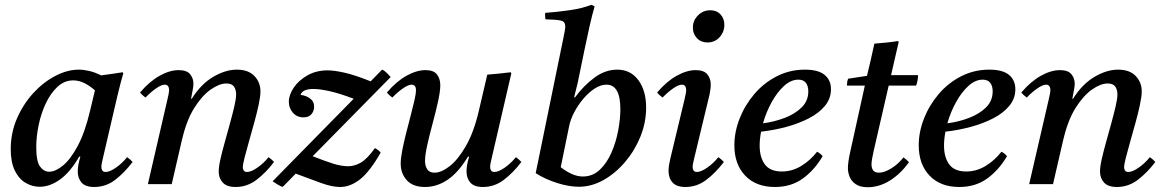

<svg xmlns="http://www.w3.org/2000/svg" viewBox="-20 -772 4881 805"><path d="M146 11Q115 11 87 -5.5Q59 -22 42 -57Q25 -92 25 -147Q25 -215 51 -275Q77 -335 119 -381Q161 -427 211.5 -453.5Q262 -480 311 -480Q330 -480 354 -474.5Q378 -469 404 -456Q425 -459 447.5 -462Q470 -465 494 -469L497 -465Q485 -423 476 -385.5Q467 -348 458 -309L412 -111Q411 -104 408 -93Q405 -82 405 -72Q405 -63 409 -57Q413 -51 423 -51Q440 -51 466 -69Q492 -87 513 -113Q526 -104 536 -93Q502 -48 463 -18Q424 12 375 12Q338 12 322 -6.5Q306 -25 306 -53Q306 -80 317 -115H312Q275 -51 232.5 -20Q190 11 146 11ZM378 -393Q357 -412 334 -423.5Q311 -435 287 -435Q250 -435 221 -408Q192 -381 172 -338.5Q152 -296 142 -247.5Q132 -199 132 -155Q132 -95 148 -73.5Q164 -52 186 -52Q212 -52 243.5 -77.5Q275 -103 305.5 -159.5Q336 -216 358 -309Z M742 -182 700 0H600L682 -355Q689 -384 689 -393Q689 -417 671 -417Q657 -417 634.5 -401.5Q612 -386 590 -363Q583 -368 577.5 -373Q572 -378 567 -384Q607 -431 649.5 -454.5Q692 -478 729 -478Q763 -478 777 -461Q791 -444 791 -421Q791 -409 787.5 -392.5Q784 -376 781 -358H784Q822 -419 873.5 -449.5Q925 -480 973 -480Q1021 -480 1046.5 -453.5Q1072 -427 1072 -389Q1072 -368 1064.5 -333Q1057 -298 1046 -258Q1035 -218 1024 -179.5Q1013 -141 1005.5 -111.5Q998 -82 998 -70Q998 -63 1002 -57Q1006 -51 1016 -51Q1033 -51 1059 -69Q1085 -87 1106 -113Q1119 -104 1129 -93Q1095 -48 1055.5 -18Q1016 12 968 12Q931 12 914 -6.5Q897 -25 897 -53Q897 -73 904.5 -106Q912 -139 923 -178Q934 -217 944.5 -255.5Q955 -294 962.5 -326Q970 -358 970 -376Q970 -396 961 -409Q952 -422 929 -422Q900 -422 864 -397Q828 -372 795.5 -321Q763 -270 744 -190Z M1123 -12 1463 -358Q1402 -381 1361 -390Q1320 -399 1294 -399Q1248 -399 1240 -374Q1262 -372 1279.5 -359.5Q1297 -347 1297 -324Q1297 -307 1286 -293.5Q1275 -280 1252 -280Q1225 -280 1208 -299.5Q1191 -319 1191 -345Q1191 -374 1211.5 -404.5Q1232 -435 1269 -456Q1306 -477 1354 -477Q1380 -477 1423.5 -467.5Q1467 -458 1534 -431L1582 -480Q1591 -477 1602.5 -465.5Q1614 -454 1618 -449L1291 -117Q1344 -96 1378 -85.5Q1412 -75 1440 -75Q1466 -75 1492.5 -90Q1519 -105 1552 -151Q1568 -143 1576 -132Q1531 -53 1490 -20.5Q1449 12 1406 12Q1372 12 1325.5 -5Q1279 -22 1220 -44L1166 11Q1159 11 1143 1Q1127 -9 1123 -12Z M1988 -309 2023 -459Q2047 -461 2072 -463.5Q2097 -466 2121 -469L2124 -465L2042 -111Q2041 -104 2038 -93Q2035 -82 2035 -72Q2035 -63 2039 -57Q2043 -51 2053 -51Q2070 -51 2096 -69Q2122 -87 2143 -113Q2156 -104 2166 -93Q2132 -48 2092.5 -18Q2053 12 2005 12Q1968 12 1952 -6.5Q1936 -25 1936 -53Q1936 -81 1947 -115H1942Q1902 -49 1857 -18.5Q1812 12 1762 12Q1711 12 1685.5 -16.5Q1660 -45 1660 -86Q1660 -108 1666.5 -141.5Q1673 -175 1682.5 -212.5Q1692 -250 1701.5 -286Q1711 -322 1717.5 -350.5Q1724 -379 1724 -394Q1724 -417 1706 -417Q1692 -417 1669.5 -401.5Q1647 -386 1625 -363Q1618 -368 1612.5 -373Q1607 -378 1602 -384Q1642 -431 1684.5 -454.5Q1727 -478 1764 -478Q1798 -478 1812 -460Q1826 -442 1826 -415Q1826 -389 1816.5 -346Q1807 -303 1794 -255Q1781 -207 1771.5 -164.5Q1762 -122 1762 -97Q1762 -77 1771 -62.5Q1780 -48 1802 -48Q1830 -48 1865 -75Q1900 -102 1933.5 -160Q1967 -218 1988 -309Z M2226 -46 2343 -617Q2346 -631 2348 -643Q2350 -655 2350 -662Q2350 -681 2332.5 -685.5Q2315 -690 2267 -691Q2266 -698 2265.5 -704.5Q2265 -711 2266 -718Q2319 -722 2370.5 -729.5Q2422 -737 2460 -752L2473 -745Q2463 -711 2452 -662.5Q2441 -614 2431 -565L2402 -424L2387 -364H2391Q2428 -414 2473 -447Q2518 -480 2568 -480Q2624 -480 2656.5 -436Q2689 -392 2689 -321Q2689 -258 2665 -199Q2641 -140 2600.5 -92.5Q2560 -45 2510 -17Q2460 11 2407 11Q2366 11 2316.5 -4.5Q2267 -20 2226 -46ZM2366 -242 2331 -71Q2354 -53 2377.5 -42.5Q2401 -32 2424 -32Q2465 -32 2495 -60.5Q2525 -89 2544 -133Q2563 -177 2572 -225.5Q2581 -274 2581 -314Q2581 -417 2523 -417Q2499 -417 2474.5 -401.5Q2450 -386 2427.5 -360Q2405 -334 2388.5 -303Q2372 -272 2366 -242Z M2992 -113Q3005 -104 3015 -93Q2981 -48 2941.5 -18Q2902 12 2854 12Q2817 12 2800 -6.5Q2783 -25 2783 -56Q2783 -67 2785 -79.5Q2787 -92 2790 -105L2850 -355Q2857 -384 2857 -393Q2857 -417 2839 -417Q2825 -417 2802.5 -401.5Q2780 -386 2758 -363Q2751 -368 2745.5 -373Q2740 -378 2735 -384Q2775 -431 2817.5 -454.5Q2860 -478 2897 -478Q2931 -478 2945.5 -460.5Q2960 -443 2960 -417Q2960 -408 2958.5 -397.5Q2957 -387 2955 -376L2891 -110Q2890 -103 2887 -92.5Q2884 -82 2884 -72Q2884 -63 2888 -57Q2892 -51 2902 -51Q2919 -51 2945 -69Q2971 -87 2992 -113ZM2946 -594Q2919 -594 2902 -612Q2885 -630 2885 -656Q2885 -686 2906.5 -707.5Q2928 -729 2958 -729Q2985 -729 3001 -711.5Q3017 -694 3017 -668Q3017 -638 2997 -616Q2977 -594 2946 -594Z M3464 -398Q3464 -359 3439 -328.5Q3414 -298 3371.5 -276Q3329 -254 3277 -240Q3225 -226 3171 -220Q3165 -189 3165 -162Q3165 -112 3187 -82.5Q3209 -53 3258 -53Q3301 -53 3339 -76Q3377 -99 3406 -136Q3422 -127 3429 -117Q3395 -59 3346 -23.5Q3297 12 3229 12Q3150 12 3104.5 -35.5Q3059 -83 3059 -163Q3059 -219 3081 -275Q3103 -331 3142.5 -377.5Q3182 -424 3236.5 -452Q3291 -480 3355 -480Q3411 -480 3437.5 -458Q3464 -436 3464 -398ZM3179 -255Q3226 -261 3269.5 -277.5Q3313 -294 3341 -321.5Q3369 -349 3369 -389Q3369 -411 3359 -424.5Q3349 -438 3327 -438Q3296 -438 3267 -411.5Q3238 -385 3215 -343Q3192 -301 3179 -255Z M3821 -413H3706L3643 -139Q3634 -100 3634 -83Q3634 -67 3641 -57.5Q3648 -48 3666 -48Q3687 -48 3716 -65.5Q3745 -83 3768 -112Q3781 -103 3791 -92Q3756 -43 3711 -15Q3666 13 3618 13Q3586 13 3567.5 0Q3549 -13 3542 -31.5Q3535 -50 3535 -66Q3535 -77 3537 -93Q3539 -109 3544 -132L3606 -413H3531Q3531 -421 3532 -428Q3533 -435 3536 -442L3615 -454Q3622 -483 3630.5 -519.5Q3639 -556 3646 -589Q3670 -591 3695.5 -593.5Q3721 -596 3745 -600L3748 -596Q3741 -566 3734 -535.5Q3727 -505 3716 -457H3829Q3829 -445 3827 -434.5Q3825 -424 3821 -413Z M4237 -398Q4237 -359 4212 -328.5Q4187 -298 4144.5 -276Q4102 -254 4050 -240Q3998 -226 3944 -220Q3938 -189 3938 -162Q3938 -112 3960 -82.5Q3982 -53 4031 -53Q4074 -53 4112 -76Q4150 -99 4179 -136Q4195 -127 4202 -117Q4168 -59 4119 -23.5Q4070 12 4002 12Q3923 12 3877.5 -35.5Q3832 -83 3832 -163Q3832 -219 3854 -275Q3876 -331 3915.5 -377.5Q3955 -424 4009.5 -452Q4064 -480 4128 -480Q4184 -480 4210.5 -458Q4237 -436 4237 -398ZM3952 -255Q3999 -261 4042.5 -277.5Q4086 -294 4114 -321.5Q4142 -349 4142 -389Q4142 -411 4132 -424.5Q4122 -438 4100 -438Q4069 -438 4040 -411.5Q4011 -385 3988 -343Q3965 -301 3952 -255Z M4437 -182 4395 0H4295L4377 -355Q4384 -384 4384 -393Q4384 -417 4366 -417Q4352 -417 4329.5 -401.5Q4307 -386 4285 -363Q4278 -368 4272.5 -373Q4267 -378 4262 -384Q4302 -431 4344.5 -454.5Q4387 -478 4424 -478Q4458 -478 4472 -461Q4486 -444 4486 -421Q4486 -409 4482.5 -392.5Q4479 -376 4476 -358H4479Q4517 -419 4568.5 -449.5Q4620 -480 4668 -480Q4716 -480 4741.5 -453.5Q4767 -427 4767 -389Q4767 -368 4759.5 -333Q4752 -298 4741 -258Q4730 -218 4719 -179.5Q4708 -141 4700.5 -111.5Q4693 -82 4693 -70Q4693 -63 4697 -57Q4701 -51 4711 -51Q4728 -51 4754 -69Q4780 -87 4801 -113Q4814 -104 4824 -93Q4790 -48 4750.5 -18Q4711 12 4663 12Q4626 12 4609 -6.5Q4592 -25 4592 -53Q4592 -73 4599.5 -106Q4607 -139 4618 -178Q4629 -217 4639.5 -255.5Q4650 -294 4657.5 -326Q4665 -358 4665 -376Q4665 -396 4656 -409Q4647 -422 4624 -422Q4595 -422 4559 -397Q4523 -372 4490.5 -321Q4458 -270 4439 -190Z"/></svg>

Font: Tiro Bangla
Style: Italic
Weight: 400
Italic angle: -11°
Designer: Bangla: John Hudson & Fiona Ross, assisted by Neelakash Kshetrimayum. Latin: John Hudson with Paul Hanslow, assisted by 
Foundry: Tiro Typeworks Ltd.
Version: Version 1.60